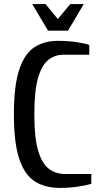

<svg xmlns="http://www.w3.org/2000/svg" viewBox="-20 -910 482 940"><path d="M273 10Q201 10 151 -21.5Q101 -53 74.5 -131.5Q48 -210 48 -350Q48 -490 74 -568.5Q100 -647 148 -678.5Q196 -710 263 -710Q311 -710 353 -704Q395 -698 417 -690V-642H290Q249 -642 217 -617Q185 -592 166.5 -529Q148 -466 148 -350Q148 -235 167 -171.5Q186 -108 220 -83Q254 -58 300 -58H427V-10Q405 -3 363 3.5Q321 10 273 10ZM215 -760 138 -890H203L263 -817L324 -890H390L313 -760Z"/></svg>

Font: Cuprum Medium
Style: Regular
Weight: 500
Designer: Jovanny Lemonad
Foundry: Jovanny Lemonad
Version: Version 3.000